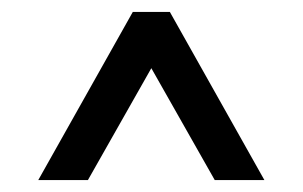

<svg xmlns="http://www.w3.org/2000/svg" viewBox="-20 -754 506 321"><path d="M44 -453H127L233 -640L339 -453H422L264 -734H202Z"/></svg>

Font: Spoqa Han Sans Neo Regular
Style: Regular
Weight: 400
Designer: [Spoqa Han Sans Neo] Dong-huui Kim  Younghwa Kang  Yujin Lee  [Noto Sans] Ryoko NISHIZUKA  (kana & ideographs); Paul D. 
Foundry: Spoqa (http://www.spoqa-han-sans.com)
Version: Version 1.000